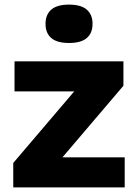

<svg xmlns="http://www.w3.org/2000/svg" viewBox="-20 -813 590 833"><path d="M37.5 0V-106L302 -416.5H43V-547H515.5V-441L251 -130.5H521V0ZM279.5 -626.5Q227.5 -626.5 202.5 -648Q177.5 -669.5 177.5 -709.5Q177.5 -749.5 202.5 -771.2Q227.5 -793 279.5 -793Q331.5 -793 356.5 -771.2Q381.5 -749.5 381.5 -709.5Q381.5 -669.5 356.5 -648Q331.5 -626.5 279.5 -626.5Z"/></svg>

Font: Encode Sans SmExp
Style: Bold
Weight: 700
Width: 6
Designer: Multiple Designers
Foundry: Impallari Type
Version: Version 3.002; ttfautohint (v1.8.3) -l 8 -r 50 -G 200 -x 14 